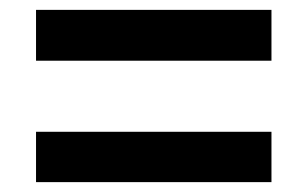

<svg xmlns="http://www.w3.org/2000/svg" viewBox="-20 -515 622 389"><path d="M53 -495H530V-392H53ZM53 -248H530V-146H53Z"/></svg>

Font: Murecho
Style: Bold
Weight: 700
Designer: Neil Summerour
Foundry: Positype
Version: Version 1.010; ttfautohint (v1.8.3)